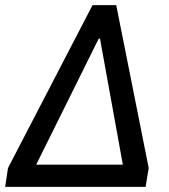

<svg xmlns="http://www.w3.org/2000/svg" viewBox="-27 -725 656 745"><path d="M-7 0 4 -73 332 -705H424L550 -73L538 0ZM356 -575 96 -51 94 -86H469L456 -51L361 -575Z"/></svg>

Font: Nunito Sans 7pt SemiCondensed SemiBold
Style: Italic
Weight: 600
Width: 4
Italic angle: -9°
Designer: Vernon Adams
Foundry: Vernon Adams
Version: Version 3.101;gftools[0.9.27]